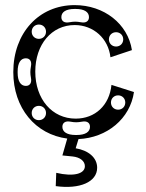

<svg xmlns="http://www.w3.org/2000/svg" viewBox="-20 -532 572 751"><path d="M200 144 198 196C292 209 360 180 360 124C360 84 325 56 276 48L287 12C399 7 489 -68 504 -172L416 -200C408 -120 352 -68 276 -68C184 -68 118 -144 118 -252C118 -358 182 -434 272 -434C346 -434 404 -381 412 -308L496 -336C480 -439 387 -512 272 -512C132 -512 32 -403 32 -250C32 -109 119 -6 243 10L224 76L264 80C293 83 312 98 312 118C312 148 268 160 200 144ZM81 -196C61 -196 49 -214 49 -248V-252C49 -286 61 -304 81 -304C97 -304 105 -292 101 -272C98 -256 98 -244 101 -228C105 -208 97 -196 81 -196ZM220 -465C220 -485 238 -497 272 -497H276C310 -497 328 -485 328 -465C328 -449 316 -441 296 -445C280 -448 268 -448 252 -445C232 -441 220 -449 220 -465ZM224 -36C224 -52 236 -60 256 -56C272 -53 284 -53 300 -56C320 -60 332 -52 332 -36C332 -16 314 -4 280 -4H276C242 -4 224 -16 224 -36ZM132 -62C116 -62 104 -74 104 -90C104 -106 116 -118 132 -118C148 -118 160 -106 160 -90C160 -74 148 -62 132 -62ZM442 -103C426 -103 414 -115 414 -131C414 -147 426 -159 442 -159C458 -159 470 -147 470 -131C470 -115 458 -103 442 -103ZM132 -380C116 -380 104 -392 104 -408C104 -424 116 -436 132 -436C148 -436 160 -424 160 -408C160 -392 148 -380 132 -380ZM434 -350C418 -350 406 -362 406 -378C406 -394 418 -406 434 -406C450 -406 462 -394 462 -378C462 -362 450 -350 434 -350Z"/></svg>

Font: Apfel Grotezk Brukt
Style: Regular
Weight: 300
Designer: Luigi Gorlero
Foundry: © 2023, Luigi Gorlero & Collletttivo
Version: Version 2.000;Glyphs 3.2 (3217)